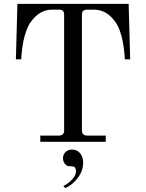

<svg xmlns="http://www.w3.org/2000/svg" viewBox="-20 -732 754 991"><path d="M62 -425.8 69.8 -711.9H644L651.9 -425.8H624Q624 -429.7 623.5 -440.2Q623 -450.7 620.1 -475.3Q617.2 -500 612.5 -523.4Q607.9 -546.9 598.1 -574Q588.4 -601.1 575.2 -619.1Q530.3 -682.1 465.8 -682.1H430.2Q415.5 -682.1 409.2 -675.8Q402.8 -669.4 402.8 -654.8V-59.1Q402.8 -32.2 430.2 -32.2H525.9V0H188V-32.2H284.2Q311 -32.2 311 -59.1V-654.8Q311 -669.4 304.9 -675.8Q298.8 -682.1 284.2 -682.1H248Q184.1 -682.1 139.2 -619.1Q126 -601.1 116.2 -574Q106.4 -546.9 101.6 -523.4Q96.7 -500 93.8 -475.3Q90.8 -450.7 90.3 -440.2Q89.8 -429.7 89.8 -425.8ZM307.1 228Q333.5 215.3 352.8 193.8Q372.1 172.4 372.1 152.8Q372.1 135.7 363.8 129.9Q357.9 126 339.8 126Q324.2 126 314.7 113.3Q305.2 100.6 305.2 85Q305.2 64.9 318.4 52.5Q331.5 40 352.1 40Q377.9 40 393.6 59.1Q409.2 78.1 409.2 106.9Q409.2 149.9 381.3 186.5Q353.5 223.1 316.9 238.8Z"/></svg>

Font: Flanker Steampunk
Style: Regular
Weight: 400
Designer: Alexey Kryukov, Leonardo Di Lena
Foundry: Alexey Kryukov, Leonardo Di Lena
Version: 1.210